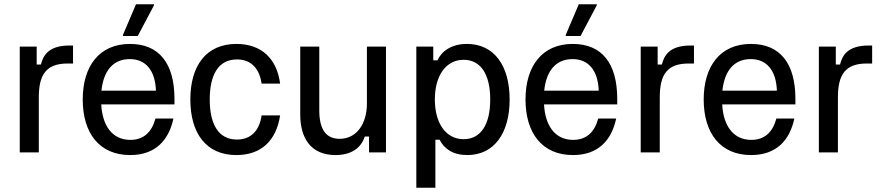

<svg xmlns="http://www.w3.org/2000/svg" viewBox="-20 -720 4165 907"><path d="M163.3 0V-260C163.3 -370 200 -420 300 -420H325V-505H308.3C208.3 -505 183.3 -456.7 173.3 -415H153.3V-500H73.3V0Z M630.8 -550 707.5 -695V-700H622.5L560.8 -555V-550ZM595 12.5C715 12.5 777.5 -58.3 799.2 -160H714.2C697.5 -96.7 659.2 -59.2 595.8 -59.2C508.3 -59.2 463.3 -129.2 458.3 -226.7H804.2V-252.5C804.2 -421.7 730.8 -512.5 594.2 -512.5C447.5 -512.5 370.8 -405.8 370.8 -250C370.8 -92.5 448.3 12.5 595 12.5ZM459.2 -291.7C469.2 -385.8 514.2 -440.8 593.3 -440.8C667.5 -440.8 713.3 -388.3 716.7 -291.7Z M1096.7 12.5C1212.5 12.5 1285 -54.2 1303.3 -175H1215.8C1205.8 -104.2 1166.7 -60.8 1099.2 -60.8C1011.7 -60.8 970.8 -133.3 970.8 -250C970.8 -366.7 1011.7 -439.2 1099.2 -439.2C1166.7 -439.2 1205.8 -395.8 1215.8 -325H1303.3C1287.5 -445 1213.3 -512.5 1096.7 -512.5C954.2 -512.5 879.2 -410 879.2 -250C879.2 -91.7 952.5 12.5 1096.7 12.5Z M1565 12.5C1637.5 12.5 1685 -19.2 1703.3 -75H1723.3V0H1803.3V-500H1713.3V-230.8C1713.3 -136.7 1665.8 -64.2 1584.2 -64.2C1518.3 -64.2 1488.3 -111.7 1488.3 -198.3V-500H1398.3V-179.2C1398.3 -67.5 1448.3 12.5 1565 12.5Z M2036.7 166.7V-60H2056.7C2078.3 -16.7 2120 12.5 2187.5 12.5C2314.2 12.5 2387.5 -90.8 2387.5 -250C2387.5 -410 2314.2 -512.5 2185.8 -512.5C2109.2 -512.5 2064.2 -475 2046.7 -435H2026.7V-500H1946.7V166.7ZM2170 -62.5C2086.7 -62.5 2034.2 -137.5 2034.2 -250C2034.2 -362.5 2086.7 -437.5 2170 -437.5C2250.8 -437.5 2295.8 -369.2 2295.8 -250C2295.8 -130.8 2250.8 -62.5 2170 -62.5Z M2722.5 -550 2799.2 -695V-700H2714.2L2652.5 -555V-550ZM2686.7 12.5C2806.7 12.5 2869.2 -58.3 2890.8 -160H2805.8C2789.2 -96.7 2750.8 -59.2 2687.5 -59.2C2600 -59.2 2555 -129.2 2550 -226.7H2895.8V-252.5C2895.8 -421.7 2822.5 -512.5 2685.8 -512.5C2539.2 -512.5 2462.5 -405.8 2462.5 -250C2462.5 -92.5 2540 12.5 2686.7 12.5ZM2550.8 -291.7C2560.8 -385.8 2605.8 -440.8 2685 -440.8C2759.2 -440.8 2805 -388.3 2808.3 -291.7Z M3096.7 0V-260C3096.7 -370 3133.3 -420 3233.3 -420H3258.3V-505H3241.7C3141.7 -505 3116.7 -456.7 3106.7 -415H3086.7V-500H3006.7V0Z M3528.3 12.5C3648.3 12.5 3710.8 -58.3 3732.5 -160H3647.5C3630.8 -96.7 3592.5 -59.2 3529.2 -59.2C3441.7 -59.2 3396.7 -129.2 3391.7 -226.7H3737.5V-252.5C3737.5 -421.7 3664.2 -512.5 3527.5 -512.5C3380.8 -512.5 3304.2 -405.8 3304.2 -250C3304.2 -92.5 3381.7 12.5 3528.3 12.5ZM3392.5 -291.7C3402.5 -385.8 3447.5 -440.8 3526.7 -440.8C3600.8 -440.8 3646.7 -388.3 3650 -291.7Z M3938.3 0V-260C3938.3 -370 3975 -420 4075 -420H4100V-505H4083.3C3983.3 -505 3958.3 -456.7 3948.3 -415H3928.3V-500H3848.3V0Z"/></svg>

Font: Familjen Grotesk
Style: Regular
Weight: 400
Designer: Anders Wikstroem, Jonas Baeckman, Matilda Gysing, Kristian Moeller
Foundry: Familjen STHLM AB
Version: Version 2.000